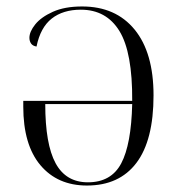

<svg xmlns="http://www.w3.org/2000/svg" viewBox="-20 -564 554 594"><path d="M249 10Q158 10 105 -53Q52 -116 52 -234V-252H389Q390 -402 349.5 -468Q309 -534 230 -534Q175 -534 140 -506.5Q105 -479 93 -420Q81 -422 76 -429.5Q71 -437 71 -447Q71 -466 89 -488.5Q107 -511 143.5 -527.5Q180 -544 234 -544Q338 -544 396.5 -472.5Q455 -401 455 -269Q455 -130 402 -60Q349 10 249 10ZM252 0Q324 0 355 -58.5Q386 -117 389 -242H120Q120 -118 152 -59Q184 0 252 0Z"/></svg>

Font: Noto Serif Display Light
Style: Regular
Weight: 300
Designer: Monotype Design Team
Foundry: Monotype Imaging Inc.
Version: Version 2.009